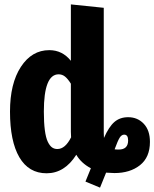

<svg xmlns="http://www.w3.org/2000/svg" viewBox="-20 -778 708 881"><path d="M567.9 -240.2Q611.3 -240.2 639.6 -210.2Q668 -180.2 668 -127Q668 -56.2 622.3 -20Q576.7 16.1 504.9 16.1Q491.2 16.1 466.8 14.2L439 83L372.1 55.2L397 -5.9Q352.5 -29.3 330.1 -67.9Q276.4 17.1 193.8 17.1Q111.8 17.1 68.8 -56.4Q25.9 -129.9 25.9 -266.1Q25.9 -395 75.9 -471.4Q126 -547.9 206.1 -547.9Q266.1 -547.9 305.2 -499V-757.8L456.1 -742.2V-168.9Q456.1 -151.9 457 -145Q479.5 -196.3 504.9 -218.3Q530.3 -240.2 567.9 -240.2ZM243.2 -94.2Q279.3 -94.2 306.2 -147.9Q305.2 -155.8 305.2 -172.9V-394Q291.5 -416 278.6 -426.5Q265.6 -437 249 -437Q181.2 -437 181.2 -266.1Q181.2 -215.3 185.8 -180.7Q190.4 -146 199.2 -127.7Q208 -109.4 218.5 -101.8Q229 -94.2 243.2 -94.2ZM524.9 -91.8Q567.9 -91.8 567.9 -133.8Q567.9 -160.2 549.8 -160.2Q538.1 -160.2 529.3 -146.5Q520.5 -132.8 505.9 -92.8Q511.7 -91.8 524.9 -91.8Z"/></svg>

Font: Fira Sans Compressed
Style: Bold
Weight: 700
Width: 1
Designer: Carrois Corporate & Edenspiekermann AG
Foundry: Carrois Corporate GbR & Edenspiekermann AG
Version: Version 4.203;PS 004.203;hotconv 1.0.88;makeotf.lib2.5.64775